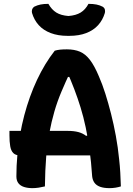

<svg xmlns="http://www.w3.org/2000/svg" viewBox="-20 -966 690 996"><path d="M29 -287H332Q363 -287 386 -281Q409 -275 427 -261L463 -274V-218V-160H83Q61 -160 49 -172Q37 -184 33 -207.5Q29 -231 29 -264ZM213 1Q197 5 180.5 7.5Q164 10 148 10Q124 10 105 4Q86 -2 75.5 -15.5Q65 -29 65 -51Q65 -106 70 -160Q75 -214 84 -266.5Q93 -319 106 -368Q119 -417 135.5 -463Q152 -509 172 -551.5Q192 -594 215 -632Q238 -670 264 -703Q277 -707 292 -708.5Q307 -710 327 -710Q366 -710 394.5 -698Q423 -686 446.5 -655.5Q470 -625 493 -570Q511 -529 526.5 -480Q542 -431 556 -376Q570 -321 581 -261Q592 -201 598 -140Q602 -105 604 -69.5Q606 -34 607 1Q595 5 579.5 7.5Q564 10 548 10Q519 10 499.5 3Q480 -4 470 -18Q460 -32 458 -52Q453 -127 444.5 -189Q436 -251 424.5 -305.5Q413 -360 398 -408.5Q383 -457 365.5 -503Q348 -549 327 -596L368 -567H302L346 -596Q320 -541 298.5 -490Q277 -439 262 -387Q247 -335 236 -277Q225 -219 219.5 -151Q214 -83 213 1ZM439 -946Q463 -946 480.5 -942.5Q498 -939 513 -931Q522 -925 524 -916.5Q526 -908 524 -899Q513 -862 489 -835.5Q465 -809 427.5 -794.5Q390 -780 339 -780H331Q281 -780 243 -794.5Q205 -809 181 -835.5Q157 -862 146 -899Q144 -908 146.5 -916.5Q149 -925 157 -931Q173 -939 190 -942.5Q207 -946 231 -946Q248 -916 272 -901Q296 -886 335 -883Q374 -886 398.5 -901Q423 -916 439 -946Z"/></svg>

Font: Recursive Casual
Style: Bold
Weight: 700
Version: Version 1.085